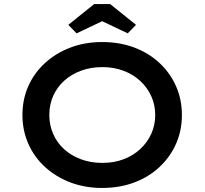

<svg xmlns="http://www.w3.org/2000/svg" viewBox="-20 -920 1012 950"><path d="M485 10Q400 10 328 -17.5Q256 -45 202.5 -94Q149 -143 120 -209Q91 -275 91 -351Q91 -428 120 -493.5Q149 -559 202.5 -608Q256 -657 328 -684.5Q400 -712 485 -712Q572 -712 644 -685Q716 -658 769 -608.5Q822 -559 851 -493.5Q880 -428 880 -351Q880 -274 851 -208.5Q822 -143 769 -93.5Q716 -44 644 -17Q572 10 485 10ZM486 -114Q544 -114 591.5 -132Q639 -150 674 -182.5Q709 -215 728.5 -258Q748 -301 748 -351Q748 -401 728.5 -444Q709 -487 674 -519.5Q639 -552 591 -570Q543 -588 486 -588Q429 -588 380.5 -570Q332 -552 297 -520Q262 -488 243 -445Q224 -402 224 -351Q224 -301 243 -257.5Q262 -214 297 -182Q332 -150 380.5 -132Q429 -114 486 -114ZM359 -755 318 -797 446 -900H525L653 -797L612 -755L471 -822H500Z"/></svg>

Font: Lexend Giga Medium
Style: Regular
Weight: 500
Designer: Bonnie Shaver-Troup, Thomas Jockin
Foundry: Lexend
Version: Version 1.007